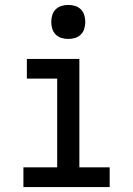

<svg xmlns="http://www.w3.org/2000/svg" viewBox="-20 -759 540 779"><path d="M75 0V-80H212V-440H89V-520H302V-80H425V0ZM257 -601Q243 -601 229.5 -605Q216 -609 206 -619Q196 -629 192 -642.5Q188 -656 188 -670Q188 -684 192 -697.5Q196 -711 206 -721Q216 -731 229.5 -735Q243 -739 257 -739Q271 -739 284.5 -735Q298 -731 308 -721Q318 -711 322 -697.5Q326 -684 326 -670Q326 -656 322 -642.5Q318 -629 308 -619Q298 -609 284.5 -605Q271 -601 257 -601Z"/></svg>

Font: Iosevka Term Medium
Style: Regular
Weight: 500
Monospace: yes
Designer: Belleve Invis
Foundry: Belleve Invis
Version: Version 26.3.1